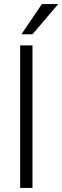

<svg xmlns="http://www.w3.org/2000/svg" viewBox="-20 -932 309 952"><path d="M141 0H80V-707H141ZM141 -762H86L188 -912H269Z"/></svg>

Font: Hind Vadodara Light
Style: Regular
Weight: 300
Designer: Hitesh Malaviya
Foundry: Indian Type Foundry
Version: Version 1.000;PS 1.0;hotconv 1.0.86;makeotf.lib2.5.63406; tt